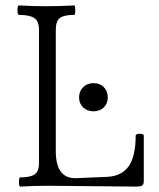

<svg xmlns="http://www.w3.org/2000/svg" viewBox="-20 -686 588 709"><path d="M55 3Q50 3 50 -14Q50 -31 55 -31Q92 -31 108 -42Q124 -53 124 -84V-575Q124 -608 106.5 -619.5Q89 -631 50 -631Q45 -631 44.5 -648.5Q44 -666 50 -666Q99 -663 151 -663Q202 -663 254 -666Q258 -666 258 -648.5Q258 -631 254 -631Q217 -631 201.5 -620Q186 -609 186 -575V-128Q186 -28 258 -28L377 -33Q430 -36 455.5 -72.5Q481 -109 481 -185Q481 -192 496 -192Q511 -192 511 -185V-18Q511 -5 505 -1Q499 3 480 3Q426 3 318 1.5Q210 0 156 0Q106 0 55 3ZM325 -275Q302 -275 287 -289.5Q272 -304 272 -326Q272 -349 287 -364Q302 -379 325 -379Q349 -379 363.5 -364Q378 -349 378 -326Q378 -304 363.5 -289.5Q349 -275 325 -275Z"/></svg>

Font: Junicode Cond Light
Style: Regular
Weight: 300
Width: 3
Designer: Peter S. Baker
Version: Version 2.201